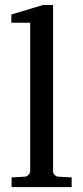

<svg xmlns="http://www.w3.org/2000/svg" viewBox="-20 -757 337 777"><path d="M80.1 -42Q87.4 -42 94.7 -49.1Q102.1 -56.2 102.1 -63V-665H25.9V-698.2L153.8 -736.8H194.8V-63Q194.8 -55.2 201.9 -48.6Q209 -42 215.8 -42L270 -39.1V0H26.9V-39.1Z"/></svg>

Font: TAML ThiruValluvar
Style: Regular
Weight: 400
Version: Version 0.271; dev 7ad24fM